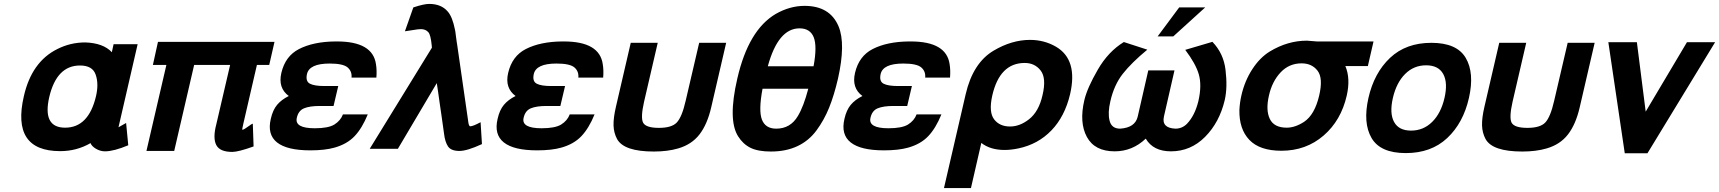

<svg xmlns="http://www.w3.org/2000/svg" viewBox="-20 -759 8792 982"><path d="M471 -267Q486 -331 469 -378Q453 -424 389 -424Q270 -424 232 -263Q196 -106 313 -106Q433 -106 471 -267ZM517 15Q493 15 471 2Q449 -11 443 -27Q372 14 288 14Q37 14 102 -267Q142 -443 273 -508Q340 -542 416 -542Q508 -539 552 -492L561 -533H684L586 -108L625 -130L636 -16Q562 15 517 15Z M1168 18Q1104 18 1086 -17.5Q1068 -53 1086 -122L1157 -427H973L871 13H729L831 -427H762L788 -545H1384L1357 -427H1294L1224 -124Q1218 -97 1219 -95Q1227 -95 1258 -118Q1261 -120 1263.5 -122Q1266 -124 1268 -124.5Q1270 -125 1272 -126L1273 -127L1277 -10Q1199 18 1168 18Z M1615 -217Q1564 -217 1535 -205Q1506 -193 1498 -156Q1486 -103 1590 -103Q1659 -103 1690 -122Q1722 -142 1734 -174H1861Q1832 -103 1793.5 -62.5Q1755 -22 1691 -4Q1642 10 1567 10Q1448 10 1397 -30.5Q1346 -71 1365 -151Q1375 -196 1397 -222.5Q1419 -249 1457 -268Q1401 -309 1419 -386Q1439 -472 1509 -508Q1583 -546 1695 -547H1704Q1887 -547 1903 -430Q1908 -400 1905 -362H1778Q1781 -394 1758 -414Q1735 -434 1666 -434Q1562 -434 1550 -380Q1542 -343 1565 -331Q1588 -319 1639 -319H1710L1686 -217Z M2214 -334 2015 2H1871L2189 -515L2188 -527Q2183 -580 2171 -594Q2157 -610 2133 -610Q2119 -610 2090.5 -605Q2062 -600 2051 -599L2094 -721Q2148 -739 2175 -739Q2237 -739 2270 -700Q2294 -673 2307 -607Q2309 -600 2311 -581Q2313 -562 2315 -551Q2315 -547 2316.5 -540.5Q2318 -534 2318 -532L2374 -143Q2377 -113 2385 -113Q2399 -113 2438 -134L2445 -22Q2369 13 2330 13Q2287 13 2271.5 -10Q2256 -33 2251 -76Q2245 -122 2238.5 -165Q2232 -208 2228 -237Q2224 -266 2221 -287Q2218 -308 2216 -320.5Q2214 -333 2214 -334Z M2775 -217Q2724 -217 2695 -205Q2666 -193 2658 -156Q2646 -103 2750 -103Q2819 -103 2850 -122Q2882 -142 2894 -174H3021Q2992 -103 2953.5 -62.5Q2915 -22 2851 -4Q2802 10 2727 10Q2608 10 2557 -30.5Q2506 -71 2525 -151Q2535 -196 2557 -222.5Q2579 -249 2617 -268Q2561 -309 2579 -386Q2599 -472 2669 -508Q2743 -546 2855 -547H2864Q3047 -547 3063 -430Q3068 -400 3065 -362H2938Q2941 -394 2918 -414Q2895 -434 2826 -434Q2722 -434 2710 -380Q2702 -343 2725 -331Q2748 -319 2799 -319H2870L2846 -217Z M3618 -212Q3598 -124 3558 -72Q3518 -20 3449 0Q3395 16 3324 16Q3171 16 3136 -48Q3119 -80 3118 -118Q3117 -156 3130 -212L3206 -540H3344L3274 -238Q3256 -158 3269 -132Q3283 -105 3350 -105Q3415 -105 3441 -132Q3468 -160 3487 -244L3556 -540H3694Z M4266 -357Q4246 -271 4220.5 -208Q4195 -145 4156 -92Q4117 -39 4058.5 -11.5Q4000 16 3923 16Q3857 16 3818.5 -3Q3780 -22 3755 -62Q3702 -146 3751 -357Q3808 -606 3948 -688Q4020 -729 4095 -729Q4225 -729 4269 -624Q4306 -535 4266 -357ZM4141 -420Q4160 -522 4142 -568Q4124 -614 4069 -614Q3960 -614 3907 -420ZM3880 -305Q3859 -193 3877 -147Q3895 -101 3950 -101Q4023 -101 4061 -166Q4090 -214 4114 -305Z M4549 -217Q4498 -217 4469 -205Q4440 -193 4432 -156Q4420 -103 4524 -103Q4593 -103 4624 -122Q4656 -142 4668 -174H4795Q4766 -103 4727.5 -62.5Q4689 -22 4625 -4Q4576 10 4501 10Q4382 10 4331 -30.5Q4280 -71 4299 -151Q4309 -196 4331 -222.5Q4353 -249 4391 -268Q4335 -309 4353 -386Q4373 -472 4443 -508Q4517 -546 4629 -547H4638Q4821 -547 4837 -430Q4842 -400 4839 -362H4712Q4715 -394 4692 -414Q4669 -434 4600 -434Q4496 -434 4484 -380Q4476 -343 4499 -331Q4522 -319 4573 -319H4644L4620 -217Z M5453 -277Q5426 -163 5357.5 -92Q5289 -21 5189 0Q5151 8 5118 8Q5045 8 4999 -28L4946 203H4808L4919 -277Q4956 -437 5062 -500Q5155 -555 5248 -555Q5321 -555 5381 -520Q5494 -454 5453 -277ZM5055 -270Q5036 -185 5065 -148Q5093 -112 5146 -112Q5196 -112 5243 -149Q5293 -188 5312 -272Q5333 -360 5302 -399Q5272 -437 5221 -437Q5093 -437 5055 -270Z M5933 -163Q5920 -104 5992 -101Q6026 -101 6051 -126Q6091 -168 6109 -241Q6128 -323 6111 -380Q6095 -434 6042 -504L6181 -545Q6238 -486 6248 -402Q6259 -312 6244 -247Q6217 -133 6143.5 -59Q6070 15 5969 15Q5878 15 5840 -50Q5772 15 5681 15Q5579 15 5539 -58.5Q5499 -132 5526 -247Q5541 -310 5595 -403Q5648 -495 5728 -544L5848 -505Q5767 -438 5723 -382Q5678 -325 5659 -241Q5645 -182 5655 -142Q5665 -101 5709 -101Q5786 -106 5799 -163L5853 -399H5987ZM6011 -721H6144L5981 -573H5901Z M6664 -551Q6670 -551 6690 -549Q6710 -547 6715 -547H7005L6976 -421H6861Q6888 -357 6868 -270Q6839 -143 6750 -66Q6660 12 6534 12Q6423 12 6370 -43.5Q6317 -99 6319 -197Q6321 -235 6329 -270Q6346 -345 6385 -405Q6424 -465 6475 -496Q6566 -551 6664 -551ZM6470 -270Q6453 -196 6474.5 -151Q6496 -106 6561 -106Q6604 -106 6650 -136Q6704 -172 6727 -270Q6748 -359 6719 -397Q6690 -435 6637 -435Q6573 -435 6529.5 -388.5Q6486 -342 6470 -270Z M7166.5 -380.5Q7122 -336 7104 -258Q7086 -180 7110 -135.5Q7134 -91 7197 -91Q7260 -91 7305 -135.5Q7350 -180 7368 -258Q7386 -336 7361.5 -380.5Q7337 -425 7274 -425Q7211 -425 7166.5 -380.5ZM6995 -53Q6950 -130 6979 -258Q7008 -386 7089.5 -463Q7171 -540 7301 -540Q7431 -540 7476.5 -463Q7522 -386 7493 -258Q7464 -130 7382 -53Q7300 24 7170 24Q7040 24 6995 -53Z M8060 -212Q8040 -124 8000 -72Q7960 -20 7891 0Q7837 16 7766 16Q7613 16 7578 -48Q7561 -80 7560 -118Q7559 -156 7572 -212L7648 -540H7786L7716 -238Q7698 -158 7711 -132Q7725 -105 7792 -105Q7857 -105 7883 -132Q7910 -160 7929 -244L7998 -540H8136Z M8752 -543 8406 25H8290L8206 -543H8352L8397 -188L8608 -543Z"/></svg>

Font: Miedinger
Style: Bold-Italic
Weight: 700
Italic angle: -13°
Version: Version 001.000